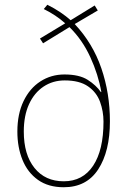

<svg xmlns="http://www.w3.org/2000/svg" viewBox="-20 -777 537 807"><path d="M179 -757Q209 -742 233.5 -725.5Q258 -709 277 -692L378 -754L391 -733L294 -676Q370 -595 406 -490Q442 -385 442 -267Q442 -141 393 -65.5Q344 10 248 10Q183 10 139.5 -21Q96 -52 74.5 -105Q53 -158 53 -224Q53 -298 79 -352Q105 -406 150 -435Q195 -464 251 -464Q313 -464 348.5 -441.5Q384 -419 404 -390H406Q393 -464 359.5 -537Q326 -610 272 -663L161 -595L148 -615L254 -679Q215 -714 164 -739ZM252 -439Q202 -439 163 -413Q124 -387 102 -339Q80 -291 80 -224Q80 -127 125 -71Q170 -15 248 -15Q328 -15 371.5 -80.5Q415 -146 415 -266Q415 -309 400.5 -349Q386 -389 350 -414Q314 -439 252 -439Z"/></svg>

Font: Noto Sans SemiCondensed Thin
Style: Regular
Weight: 100
Width: 4
Designer: Monotype Design Team
Foundry: Monotype Imaging Inc.
Version: Version 2.013; ttfautohint (v1.8.4.7-5d5b)